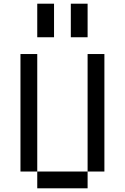

<svg xmlns="http://www.w3.org/2000/svg" viewBox="-20 -1020 676 1040"><path d="M90.9 -727.3V-90.9H181.8V-727.3ZM181.8 -90.9V0H454.5V-90.9ZM454.5 -727.3V-90.9H545.5V-727.3ZM181.8 -1000V-818.2H272.7V-1000ZM363.6 -1000V-818.2H454.5V-1000Z"/></svg>

Font: Departure Mono
Style: Regular
Weight: 400
Monospace: yes
Designer: Helena Zhang
Version: Version 1.500;Glyphs 3.3.1 (3343)